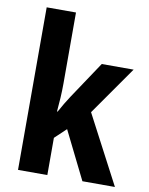

<svg xmlns="http://www.w3.org/2000/svg" viewBox="-85 -822 685 884"><g transform="rotate(10 257.0 -380.0)"><path d="M198 -427V-760H61V0H198V-174L251 -224L362 0H514L346 -320L505 -547H356L240 -373C226 -352 208 -322 194 -296H191C195 -338 198 -384 198 -427Z"/></g></svg>

Font: Noto Sans Thai Looped Condensed
Style: Bold
Weight: 700
Width: 3
Designer: Sasikarn Vongin, Ben Mitchell
Foundry: The Fontpad Ltd
Version: Version 1.001